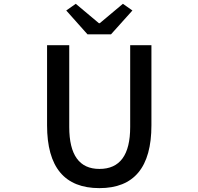

<svg xmlns="http://www.w3.org/2000/svg" viewBox="-20 -973 1040 1006"><path d="M501 12.7Q226.6 12.7 226.6 -316.4V-736.3H342.8V-307.6Q342.8 -87.9 501 -87.9Q662.1 -87.9 662.1 -307.6V-736.3H773.4V-316.4Q773.4 12.7 501 12.7ZM438.5 -793 327.1 -918 377 -953.1 498 -851.6H502.9L624 -953.1L673.8 -918L561.5 -793Z"/></svg>

Font: Gen Shin Gothic Monospace Medium
Style: Regular
Weight: 500
Designer: [Source Han Sans]
Ryoko NISHIZUKA  (kana & ideographs); Paul D. Hunt (Latin, Greek & Cyrillic); Wenlong ZHANG  (bopomofo
Version: Version 1.002.20150607